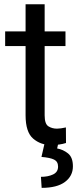

<svg xmlns="http://www.w3.org/2000/svg" viewBox="-20 -677 367 909"><path d="M292.5 0Q261.7 9.8 222.7 9.8Q172.4 9.8 136.7 -21Q101.1 -51.8 101.1 -131.3V-459H4.4V-528.3H101.1V-656.7H191.4V-528.3H290V-459H191.4V-130.9Q191.4 -90.3 209 -79.1Q226.6 -67.9 249.5 -67.9Q266.6 -67.9 292 -73.7ZM191.4 0H256.3L250.5 25.9Q278.8 30.8 302 49.3Q325.2 67.9 325.2 110.4Q325.2 156.2 287.6 184.3Q250 212.4 177.2 212.4L173.8 160.2Q207.5 160.2 231.2 148.9Q254.9 137.7 254.9 111.8Q254.9 87.9 236.1 78.6Q217.3 69.3 176.3 65.9Z"/></svg>

Font: Roboto21382017
Style: Regular
Weight: 400
Designer: Christian Robertson
Foundry: Google
Version: Version 2.138; 2017